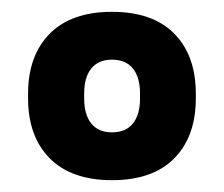

<svg xmlns="http://www.w3.org/2000/svg" viewBox="-20 -675 379 325"><path d="M169.5 -370Q101 -370 64.2 -407Q27.5 -444 27.5 -509V-516Q27.5 -581 64.2 -618Q101 -655 169.5 -655Q238.5 -655 275 -618Q311.5 -581 311.5 -516V-509Q311.5 -444 275 -407Q238.5 -370 169.5 -370ZM169.5 -451Q193 -451 205 -466Q217 -481 217 -508V-517Q217 -544 205 -559Q193 -574 169.5 -574Q146.5 -574 134.5 -559Q122.5 -544 122.5 -517V-508Q122.5 -481 134.5 -466Q146.5 -451 169.5 -451Z"/></svg>

Font: Anek Odia Medium
Style: Bold
Weight: 700
Version: Version 1.003